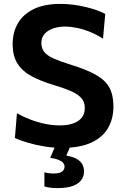

<svg xmlns="http://www.w3.org/2000/svg" viewBox="-20 -747 636 986"><path d="M297.5 12.5Q253 12.5 206.8 4.8Q160.5 -3 120.8 -14.8Q81 -26.5 56.5 -38.5L67 -165.5Q101.5 -146 138.8 -132Q176 -118 213.8 -110.5Q251.5 -103 287.5 -103Q325 -103 354 -112.5Q383 -122 399.2 -142Q415.5 -162 415.5 -193Q415.5 -224.5 396.2 -245Q377 -265.5 340.8 -280.8Q304.5 -296 254 -311Q188 -331 141.2 -356.2Q94.5 -381.5 69.8 -420.5Q45 -459.5 45 -521Q45 -581 72.2 -627.8Q99.5 -674.5 154 -700.8Q208.5 -727 290.5 -727Q323 -727 356 -722.8Q389 -718.5 419.5 -711.2Q450 -704 475.8 -694.8Q501.5 -685.5 520.5 -675.5L509 -548.5Q478 -568.5 443.8 -582.5Q409.5 -596.5 376.2 -603.5Q343 -610.5 315 -610.5Q281.5 -610.5 253.8 -601.2Q226 -592 209.2 -573.2Q192.5 -554.5 192.5 -526Q192.5 -498.5 207.5 -480Q222.5 -461.5 254.5 -447Q286.5 -432.5 336.5 -417Q422 -391 471.5 -363.2Q521 -335.5 541.8 -297Q562.5 -258.5 562.5 -200.5Q562.5 -137.5 534.8 -89.5Q507 -41.5 448.5 -14.5Q390 12.5 297.5 12.5ZM274 219Q261.5 219 249.2 218Q237 217 226.2 215Q215.5 213 208 210.5V137.5Q214.5 140 227.2 142Q240 144 255.5 144Q285.5 144 298.5 134.2Q311.5 124.5 311.5 108.5Q311.5 99 305.2 90.5Q299 82 283.2 75Q267.5 68 238 63.5L275 -24H343V0L320.5 52Q355 58 375 69.8Q395 81.5 403.2 97.8Q411.5 114 411.5 133Q411.5 157 398.2 176.5Q385 196 354.8 207.5Q324.5 219 274 219Z"/></svg>

Font: Commissioner Thin SemiBold
Style: Regular
Weight: 600
Version: Version 1.000